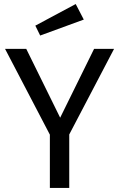

<svg xmlns="http://www.w3.org/2000/svg" viewBox="-20 -931 590 951"><path d="M355 -911 395 -834 179 -755 155 -804ZM545 -689 323 -265V0H227V-264L5 -689H110L278 -348L446 -689Z"/></svg>

Font: Fira Sans
Style: Regular
Weight: 400
Designer: Carrois Corporate & Edenspiekermann AG
Foundry: Carrois Corporate GbR & Edenspiekermann AG
Version: Version 4.106;PS 004.106;hotconv 1.0.70;makeotf.lib2.5.58329